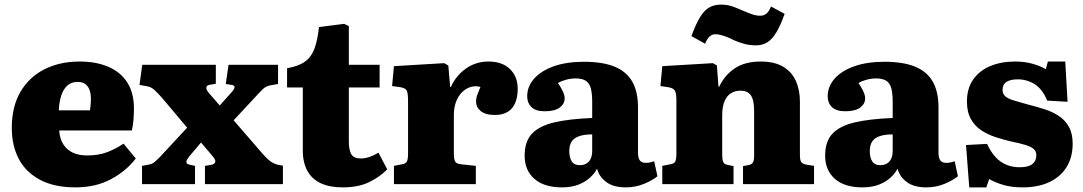

<svg xmlns="http://www.w3.org/2000/svg" viewBox="-20 -796 4683 830"><path d="M306 14Q215 14 153.5 -18.5Q92 -51 61.5 -108.5Q31 -166 31 -243Q31 -336 69 -400Q107 -464 173 -497Q239 -530 324 -530Q396 -530 449 -507Q502 -484 530.5 -439Q559 -394 559 -328Q559 -304 557 -278.5Q555 -253 550 -232H236Q238 -197 253.5 -172.5Q269 -148 295 -136Q321 -124 356 -124Q405 -124 441.5 -137.5Q478 -151 514 -175L567 -111Q526 -57 460 -21.5Q394 14 306 14ZM234 -319H369Q371 -333 372 -345Q373 -357 373 -369Q373 -404 358.5 -423Q344 -442 316 -442Q289 -442 271.5 -426.5Q254 -411 245 -383.5Q236 -356 234 -319Z M594 0V-79L621 -84Q631 -86 637 -88.5Q643 -91 650.5 -97.5Q658 -104 670 -116L789 -244L683 -370Q664 -392 649 -406Q634 -420 616 -423L583 -429L595 -516H913V-434L885 -429Q873 -427 872 -417.5Q871 -408 883 -394L930 -340L980 -396Q993 -410 994 -418.5Q995 -427 981 -429L956 -433L968 -516H1182V-433L1154 -428Q1141 -426 1132.5 -422Q1124 -418 1116.5 -411Q1109 -404 1097 -391L990 -276L1118 -128Q1130 -115 1140 -106Q1150 -97 1161.5 -91Q1173 -85 1185 -83L1203 -80V0H866V-79L891 -83Q908 -86 910.5 -95.5Q913 -105 899 -121L849 -180L800 -122Q792 -112 788 -104Q784 -96 787 -91Q790 -86 800 -84L823 -79V0Z M1461 14Q1406 14 1367.5 -3.5Q1329 -21 1309 -57Q1289 -93 1289 -145V-418H1221V-501Q1272 -510 1299.5 -530.5Q1327 -551 1340 -587.5Q1353 -624 1359 -679L1468 -693L1488 -683V-516H1621V-418H1488V-183Q1488 -150 1498 -130.5Q1508 -111 1540 -111Q1559 -111 1578.5 -118Q1598 -125 1616 -136L1654 -64Q1622 -31 1575.5 -8.5Q1529 14 1461 14Z M1683 0V-79L1719 -86Q1735 -89 1739.5 -99Q1744 -109 1744 -135V-357Q1744 -389 1739.5 -402Q1735 -415 1711 -419L1675 -424L1683 -510L1900 -523L1918 -513L1926 -420H1929Q1951 -469 1994 -499.5Q2037 -530 2092 -530Q2151 -530 2184.5 -497.5Q2218 -465 2218 -412Q2218 -376 2207 -350.5Q2196 -325 2174 -312Q2152 -299 2120 -299Q2078 -299 2058 -316Q2038 -333 2038 -356Q2038 -365 2039.5 -373Q2041 -381 2045.5 -392Q2050 -403 2057 -420Q2037 -426 2016.5 -420.5Q1996 -415 1979 -399Q1962 -383 1952 -357.5Q1942 -332 1942 -299V-133Q1942 -108 1947.5 -98Q1953 -88 1972 -86L2037 -79V0Z M2409 14Q2332 14 2290 -23Q2248 -60 2248 -123Q2248 -185 2280 -218.5Q2312 -252 2376.5 -267Q2441 -282 2540 -286V-356Q2540 -390 2534.5 -412.5Q2529 -435 2513.5 -446Q2498 -457 2468 -457Q2448 -457 2427.5 -451.5Q2407 -446 2392 -437Q2403 -421 2409.5 -408.5Q2416 -396 2418.5 -387Q2421 -378 2421 -371Q2421 -347 2399.5 -331Q2378 -315 2335 -315Q2296 -315 2277.5 -333Q2259 -351 2259 -380Q2259 -422 2289 -456Q2319 -490 2374 -509.5Q2429 -529 2504 -529Q2585 -529 2636.5 -508Q2688 -487 2713 -443.5Q2738 -400 2738 -332V-137Q2738 -114 2745.5 -103Q2753 -92 2772 -92Q2782 -92 2791 -94Q2800 -96 2808 -99L2822 -34Q2800 -16 2763.5 -1Q2727 14 2685 14Q2632 14 2601 -9Q2570 -32 2561 -67Q2551 -47 2531 -28.5Q2511 -10 2481 2Q2451 14 2409 14ZM2486 -82Q2503 -82 2515 -89Q2527 -96 2533.5 -110Q2540 -124 2540 -143V-215Q2506 -215 2484 -207.5Q2462 -200 2451.5 -184.5Q2441 -169 2441 -143Q2441 -115 2451.5 -98.5Q2462 -82 2486 -82Z M2843 0V-79L2878 -86Q2894 -88 2899 -97.5Q2904 -107 2904 -133V-362Q2904 -392 2898 -403.5Q2892 -415 2869 -419L2835 -424L2843 -510L3062 -523L3079 -513L3086 -421H3089Q3113 -472 3157 -501Q3201 -530 3268 -530Q3329 -530 3366.5 -507Q3404 -484 3421 -445Q3438 -406 3438 -357V-125Q3438 -104 3443.5 -95.5Q3449 -87 3468 -84L3499 -79V0H3192V-78L3214 -82Q3230 -85 3235 -94Q3240 -103 3240 -124V-313Q3240 -347 3234 -366.5Q3228 -386 3215 -395Q3202 -404 3181 -404Q3159 -404 3141.5 -394Q3124 -384 3113 -360.5Q3102 -337 3102 -297V-127Q3102 -105 3106.5 -95.5Q3111 -86 3126 -83L3151 -78V0ZM3248 -600Q3222 -600 3199 -606Q3176 -612 3153 -622Q3136 -631 3121.5 -636.5Q3107 -642 3095 -645Q3083 -648 3071 -648Q3060 -648 3049 -639.5Q3038 -631 3028 -607L2969 -640Q2988 -692 3006 -721.5Q3024 -751 3045.5 -763.5Q3067 -776 3097 -776Q3124 -776 3145.5 -768.5Q3167 -761 3189 -751Q3212 -741 3230.5 -734.5Q3249 -728 3267 -728Q3282 -728 3293 -737Q3304 -746 3313 -768L3372 -736Q3354 -686 3336 -656Q3318 -626 3297 -613Q3276 -600 3248 -600Z M3708 14Q3631 14 3589 -23Q3547 -60 3547 -123Q3547 -185 3579 -218.5Q3611 -252 3675.5 -267Q3740 -282 3839 -286V-356Q3839 -390 3833.5 -412.5Q3828 -435 3812.5 -446Q3797 -457 3767 -457Q3747 -457 3726.5 -451.5Q3706 -446 3691 -437Q3702 -421 3708.5 -408.5Q3715 -396 3717.5 -387Q3720 -378 3720 -371Q3720 -347 3698.5 -331Q3677 -315 3634 -315Q3595 -315 3576.5 -333Q3558 -351 3558 -380Q3558 -422 3588 -456Q3618 -490 3673 -509.5Q3728 -529 3803 -529Q3884 -529 3935.5 -508Q3987 -487 4012 -443.5Q4037 -400 4037 -332V-137Q4037 -114 4044.5 -103Q4052 -92 4071 -92Q4081 -92 4090 -94Q4099 -96 4107 -99L4121 -34Q4099 -16 4062.5 -1Q4026 14 3984 14Q3931 14 3900 -9Q3869 -32 3860 -67Q3850 -47 3830 -28.5Q3810 -10 3780 2Q3750 14 3708 14ZM3785 -82Q3802 -82 3814 -89Q3826 -96 3832.5 -110Q3839 -124 3839 -143V-215Q3805 -215 3783 -207.5Q3761 -200 3750.5 -184.5Q3740 -169 3740 -143Q3740 -115 3750.5 -98.5Q3761 -82 3785 -82Z M4170 14 4156 -169 4247 -174Q4263 -139 4284 -116.5Q4305 -94 4331 -83.5Q4357 -73 4388 -73Q4425 -73 4442.5 -86.5Q4460 -100 4460 -125Q4460 -142 4448.5 -152Q4437 -162 4412.5 -169.5Q4388 -177 4349 -185Q4318 -192 4284.5 -203Q4251 -214 4223 -232Q4195 -250 4177.5 -280.5Q4160 -311 4160 -357Q4160 -413 4186.5 -451.5Q4213 -490 4260 -510Q4307 -530 4368 -530Q4411 -530 4445 -520Q4479 -510 4501 -497L4510 -530H4585L4595 -356L4507 -361Q4487 -410 4453.5 -431.5Q4420 -453 4380 -453Q4348 -453 4331 -442Q4314 -431 4314 -407Q4314 -391 4325 -380.5Q4336 -370 4360 -362.5Q4384 -355 4421 -345Q4461 -335 4496.5 -323.5Q4532 -312 4559 -293.5Q4586 -275 4601.5 -246.5Q4617 -218 4617 -175Q4617 -115 4590 -72.5Q4563 -30 4514.5 -8Q4466 14 4401 14Q4353 14 4317.5 3.5Q4282 -7 4256 -22L4244 14Z"/></svg>

Font: Literata 18pt ExtraBold
Style: Regular
Weight: 800
Designer: Latin by Veronika Burian and Jose Scaglione. Greek by Irene Vlachou. Cyrillic by Vera Evstafieva.
Foundry: TypeTogether
Version: Version 3.103;gftools[0.9.29]